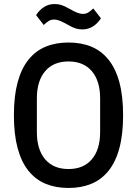

<svg xmlns="http://www.w3.org/2000/svg" viewBox="-20 -921 680 953"><path d="M320 12Q257 12 207 -8.5Q157 -29 121.5 -73Q86 -117 67.5 -185.5Q49 -254 49 -349Q49 -444 67.5 -512.5Q86 -581 121.5 -625Q157 -669 207 -689.5Q257 -710 320 -710Q383 -710 433 -689.5Q483 -669 518.5 -625Q554 -581 572.5 -512.5Q591 -444 591 -349Q591 -254 572.5 -185.5Q554 -117 518.5 -73Q483 -29 433 -8.5Q383 12 320 12ZM320 -82Q395 -82 436 -130.5Q477 -179 477 -265V-433Q477 -519 436 -567.5Q395 -616 320 -616Q245 -616 204 -567.5Q163 -519 163 -433V-265Q163 -179 204 -130.5Q245 -82 320 -82ZM389 -775Q372 -775 356.5 -779.5Q341 -784 315 -799Q290 -813 275.5 -818.5Q261 -824 250 -824Q233 -824 222 -817Q211 -810 197 -797L159 -846Q176 -872 199 -886.5Q222 -901 251 -901Q268 -901 283.5 -896.5Q299 -892 325 -877Q350 -863 364.5 -857.5Q379 -852 390 -852Q407 -852 418 -859Q429 -866 443 -879L481 -830Q464 -804 441 -789.5Q418 -775 389 -775Z"/></svg>

Font: IBM Plex Sans Cond Medm
Style: Regular
Weight: 500
Width: 3
Designer: Mike Abbink, Paul van der Laan, Pieter van Rosmalen
Foundry: Bold Monday
Version: Version 1.3